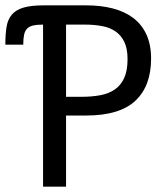

<svg xmlns="http://www.w3.org/2000/svg" viewBox="-79 -714 599 718"><path d="M486 -495Q486 -392 427 -337Q368 -282 243 -282H168V-16H82V-622Q59 -622 44.5 -618.5Q30 -615 22 -606.5Q14 -598 11 -583.5Q8 -569 8 -547H-59Q-59 -586 -54.5 -613.5Q-50 -641 -35 -659Q-20 -677 8.5 -685.5Q37 -694 85 -694H243Q298 -694 342.5 -682.5Q387 -671 419 -647Q451 -623 468.5 -585Q486 -547 486 -495ZM398 -493Q398 -532 386 -557Q374 -582 353 -596.5Q332 -611 302.5 -616.5Q273 -622 239 -622H168V-352H226Q265 -352 296.5 -358Q328 -364 350.5 -379.5Q373 -395 385.5 -422.5Q398 -450 398 -493Z"/></svg>

Font: D2Coding
Style: Regular
Weight: 400
Monospace: yes
Designer: Yong-Rak Park; Jeong-Hwan Yoon; Sang-Min Lee;
Foundry: NHN Corporation
Version: Version 1.3.2; Build 20180524